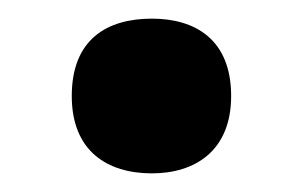

<svg xmlns="http://www.w3.org/2000/svg" viewBox="-20 -455 325 206"><path d="M57 -352C57 -293 95 -269 143 -269C189 -269 228 -293 228 -352C228 -413 189 -435 143 -435C95 -435 57 -413 57 -352Z"/></svg>

Font: Noto Sans Malayalam
Style: Bold
Weight: 700
Designer: Jelle Bosma - Monotype Design Team
Foundry: Monotype Imaging Inc.
Version: Version 2.104